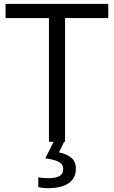

<svg xmlns="http://www.w3.org/2000/svg" viewBox="-20 -734 591 994"><path d="M316.9 0H233.4V-640.6H8.8V-713.9H540.5V-640.6H316.9ZM373 139.6Q373 187 336.4 213.6Q299.8 240.2 229 240.2Q213.9 240.2 200.2 238.5Q186.5 236.8 178.2 234.9V183.6Q198.7 188.5 231.4 188.5Q268.1 188.5 287.6 177.7Q307.1 167 307.1 141.6Q307.1 114.7 281 102.5Q254.9 90.3 214.4 85.9L257.8 0H312L285.6 54.7Q322.3 62 347.7 81.8Q373 101.6 373 139.6Z"/></svg>

Font: Open Sans
Style: Regular
Weight: 400
Designer: Monotype Design Team
Foundry: Monotype Imaging Inc.
Version: Version 3.000; ttfautohint (v1.8.4)